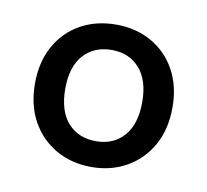

<svg xmlns="http://www.w3.org/2000/svg" viewBox="-48 -766 459 425"><g transform="rotate(10 181.5 -554.0)"><path d="M182 -394Q137 -394 102 -414Q67 -434 47 -470Q27 -506 27 -555Q27 -603 47 -639Q67 -675 102 -694.5Q137 -714 182 -714Q226 -714 261 -694.5Q296 -675 316 -639Q336 -603 336 -555Q336 -506 316 -470Q296 -434 261 -414Q226 -394 182 -394ZM182 -452Q221 -452 244.5 -478.5Q268 -505 268 -555Q268 -604 244.5 -630.5Q221 -657 182 -657Q142 -657 118.5 -630.5Q95 -604 95 -555Q95 -505 118.5 -478.5Q142 -452 182 -452Z"/></g></svg>

Font: Nunito Sans 12pt ExtraLight 9pt Medium
Style: Regular
Weight: 500
Version: Version 3.101;gftools[0.9.27]